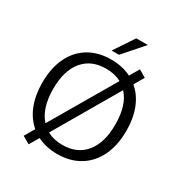

<svg xmlns="http://www.w3.org/2000/svg" viewBox="-219 -1081 1210 1283"><g transform="rotate(30 386.0 -439.5)"><path d="M710 -357Q710 -245 670.5 -163Q631 -81 558 -36.5Q485 8 386 8Q300 8 232 -26L189 47L132 14L177 -63Q121 -110 91.5 -185Q62 -260 62 -356Q62 -468 101 -550Q140 -632 213 -676Q286 -720 386 -720Q472 -720 540 -686L583 -759L639 -726L595 -650Q651 -603 680.5 -528.5Q710 -454 710 -357ZM216 -131 504 -623Q453 -650 386 -650Q272 -650 209 -573.5Q146 -497 146 -357Q146 -209 216 -131ZM625 -357Q625 -507 555 -582L268 -90Q318 -62 386 -62Q499 -62 562 -139Q625 -216 625 -357ZM413 -773H356L458 -926H547Z"/></g></svg>

Font: Muli
Style: Regular
Weight: 400
Designer: Vernon Adams
Foundry: Vernon Adams
Version: Version 2.000